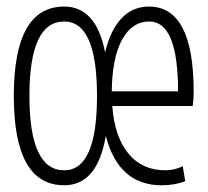

<svg xmlns="http://www.w3.org/2000/svg" viewBox="-20 -547 626 577"><path d="M172.9 9.8Q21.5 9.8 21.5 -258.8Q21.5 -527.3 172.9 -527.3Q269 -527.3 295.9 -389.6Q311.5 -456.1 345 -491.7Q378.4 -527.3 427.7 -527.3Q562 -527.3 562 -271.5Q562 -247.6 559.1 -228.5H317.4Q324.2 -136.2 365.7 -85.7Q407.2 -35.2 477.5 -35.2Q503.4 -35.2 529.3 -47.4L536.6 -2.4Q504.9 9.8 465.8 9.8Q336.4 9.8 297.9 -138.7Q272.9 9.8 172.9 9.8ZM172.9 -35.2Q271.5 -35.2 271.5 -258.8Q271.5 -482.4 172.9 -482.4Q68.4 -482.4 68.4 -258.8Q68.4 -35.2 172.9 -35.2ZM315.9 -272.5H515.1Q515.1 -482.4 428.7 -482.4Q376.5 -482.4 346.7 -427.5Q316.9 -372.6 315.9 -272.5Z"/></svg>

Font: Cascadia Code ExtraLight
Style: Regular
Weight: 200
Monospace: yes
Designer: Aaron Bell
Foundry: Saja Typeworks
Version: Version 2407.024; ttfautohint (v1.8.4)